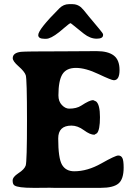

<svg xmlns="http://www.w3.org/2000/svg" viewBox="-20 -904 664 934"><path d="M204.6 -715.3H196.3Q166 -715.3 166 -733.4Q166 -760.7 268.6 -863.3Q289.1 -883.8 315.4 -883.8H333Q356 -883.8 374 -868.7Q382.8 -861.3 411.1 -825.2L462.9 -763.2Q481.4 -741.2 481.4 -736.8V-733.4Q481.4 -715.8 450.2 -715.8Q418.9 -715.8 387.7 -740.2Q356.4 -764.6 340.6 -778.1Q324.7 -791.5 322.3 -791.5Q319.8 -791.5 296.1 -771.5Q272.5 -751.5 267.6 -747.6Q226.6 -715.3 204.6 -715.3ZM533.7 -513.7Q522.5 -513.7 459.2 -543.7Q396 -573.7 349.4 -573.7Q302.7 -573.7 283.4 -542.5Q264.2 -511.2 264.2 -439.9Q264.2 -410.6 281 -393.1Q297.9 -375.5 316.4 -375.5Q352.5 -375.5 375 -390.1Q416 -417 433.1 -417L447.3 -410.6Q466.3 -395.5 466.3 -333.7Q466.3 -272 451.7 -255.9L439 -248.5Q418 -248.5 387.9 -270.8Q357.9 -293 327.6 -293Q263.2 -293 263.2 -230.5Q263.2 -134.3 281.7 -102.5Q300.3 -70.8 341.3 -70.8Q405.3 -70.8 473.1 -109.1Q541 -147.5 555.2 -147.5Q569.3 -147.5 575.4 -135Q581.5 -122.6 581.5 -88.9Q581.5 -32.2 556.2 -11.2Q530.8 9.8 470.2 9.8H242.7L222.7 9.3L162.6 9.8H141.6Q67.4 9.8 50.3 -2Q41.5 -7.8 41.5 -25.6Q41.5 -43.5 70.1 -61.8Q98.6 -80.1 105 -98.6Q111.3 -117.2 111.3 -318.8Q111.3 -520.5 105.2 -538.3Q99.1 -556.2 70.6 -581.1Q42 -606 42 -621.1Q42 -647 82 -651.9Q102.5 -654.3 284.2 -654.3L450.2 -655.3Q505.4 -655.3 533.4 -634Q561.5 -612.8 561.5 -563.2Q561.5 -513.7 533.7 -513.7Z"/></svg>

Font: Averia Serif Libre
Style: Bold
Weight: 700
Version: Version 1.002